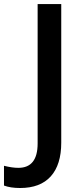

<svg xmlns="http://www.w3.org/2000/svg" viewBox="-96 -734 415 953"><path d="M3.9 199.2Q-43.9 199.2 -76.2 187V88.9Q-35.2 99.1 -4.9 99.1Q90.8 99.1 90.8 -22V-713.9H208V-25.9Q208 83.5 156 141.4Q104 199.2 3.9 199.2Z"/></svg>

Font: CAA NEO Sans SemiBold
Style: Regular
Weight: 600
Version: Version 1.10